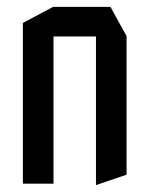

<svg xmlns="http://www.w3.org/2000/svg" viewBox="-20 -528 433 552"><path d="M45.8 0V-462L132.8 -508.3H133.8V0ZM255.9 3.8V-423.1H343.9V-25.8L256.9 3.8ZM133.8 -423.1V-508.3H297.5L343.9 -424.1V-423.1Z"/></svg>

Font: Foldit Thin
Style: Regular
Weight: 100
Designer: Sophia Tai
Foundry: Sophia Tai
Version: Version 1.003